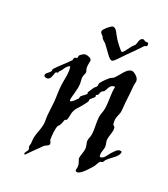

<svg xmlns="http://www.w3.org/2000/svg" viewBox="-112 -632 645 739"><g transform="rotate(20 210.5 -262.5)"><path d="M421 -111C418 -112 415 -113 413 -113C401 -113 393 -100 385 -93C375 -83 367 -63 351 -63C347 -63 347 -68 347 -71C347 -85 355 -97 355 -109C355 -117 352 -125 352 -131C352 -150 363 -166 363 -183C363 -196 356 -194 355 -198C354 -203 354 -208 354 -212C354 -229 363 -240 366 -253C368 -262 368 -279 370 -297C373 -320 375 -339 377 -362C378 -373 381 -381 381 -386C381 -403 358 -417 352 -417C330 -417 316 -388 297 -370C293 -366 288 -366 282 -362C273 -355 257 -340 250 -330C247 -326 249 -319 246 -315C244 -311 238 -309 235 -304C230 -296 220 -282 220 -281C220 -280 221 -278 221 -276C221 -272 202 -261 199 -257C197 -254 197 -249 195 -246C187 -238 175 -226 169 -226C167 -226 166 -227 166 -230C166 -242 181 -279 181 -303C181 -310 180 -317 180 -323C180 -336 187 -343 188 -352C188 -354 184 -362 184 -370C184 -382 188 -394 188 -400C188 -408 172 -415 162 -415C155 -415 144 -407 140 -403C138 -400 139 -395 137 -392C134 -389 128 -391 126 -388C123 -386 125 -380 122 -377C103 -356 79 -338 63 -319C62 -316 62 -311 60 -308C55 -301 41 -296 41 -287C41 -279 51 -278 54 -278C73 -278 73 -312 80 -312C81 -312 83 -312 84 -312C87 -312 88 -317 89 -319C102 -330 107 -349 122 -352C124 -346 124 -340 124 -334C124 -313 117 -292 115 -271C112 -249 113 -225 111 -202C109 -182 104 -146 104 -135C104 -131 104 -127 104 -121C104 -95 90 -71 85 -49C83 -41 83 -29 82 -20C81 -15 79 -12 79 -9C79 -3 82 -1 82 3C82 9 71 17 71 24C71 25 72 27 75 27C85 17 95 6 111 -9C115 -12 123 -21 129 -27C139 -36 152 -36 152 -45C152 -53 147 -55 147 -62C147 -77 149 -104 155 -118C155 -120 161 -124 162 -126C168 -136 170 -144 173 -151C174 -152 180 -153 181 -155C189 -172 183 -190 206 -213C214 -221 235 -248 235 -250C235 -252 235 -254 235 -255C235 -261 254 -271 254 -276C254 -278 253 -280 253 -281C253 -284 259 -284 261 -286C263 -290 265 -297 268 -301C271 -304 276 -305 279 -308C285 -315 290 -337 307 -337C309 -337 310 -337 312 -337C305 -310 309 -277 304 -246C302 -232 295 -220 293 -206C290 -183 294 -157 290 -133C289 -124 282 -113 282 -104C282 -95 286 -87 286 -78C286 -62 276 -44 275 -31C275 -25 282 -16 282 -1C282 7 279 12 279 16C279 19 282 22 287 22C305 22 336 -18 341 -23C347 -32 351 -41 355 -45C358 -48 363 -46 366 -49C370 -51 371 -58 374 -60C395 -80 421 -90 421 -111ZM374 -537C373 -542 368 -539 360 -541C357 -542 357 -546 351 -546C336 -546 335 -524 331 -517C329 -514 323 -510 319 -505C299 -480 296 -472 289 -472C286 -472 261 -505 257 -512C245 -530 240 -552 225 -552C217 -552 190 -529 189 -521C189 -508 202 -506 202 -498C203 -493 216 -484 219 -480C238 -456 253 -428 265 -427C270 -427 281 -438 282 -439C307 -466 340 -497 363 -522C367 -526 375 -521 375 -534C375 -535 375 -536 374 -537Z"/></g></svg>

Font: Jim Nightshade
Style: Regular
Weight: 400
Designer: Astigmatic (AOETI)
Foundry: Astigmatic (AOETI)
Version: Version 1.000